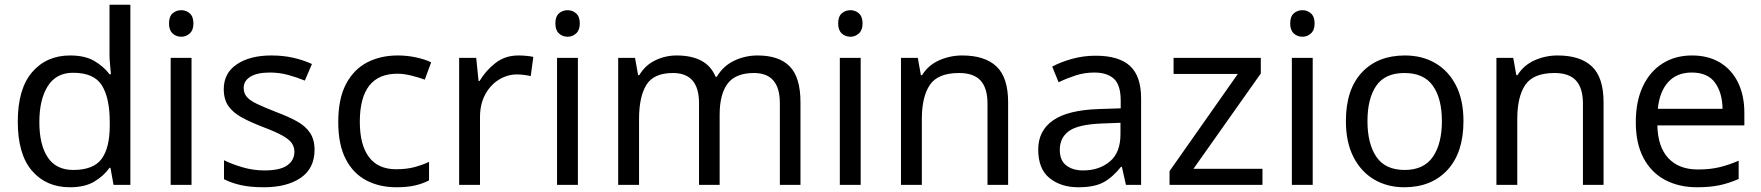

<svg xmlns="http://www.w3.org/2000/svg" viewBox="-20 -780 7430 810"><path d="M275 10Q175 10 115 -59.5Q55 -129 55 -267Q55 -405 115.5 -475.5Q176 -546 276 -546Q338 -546 377.5 -523Q417 -500 442 -467H448Q447 -480 444.5 -505.5Q442 -531 442 -546V-760H530V0H459L446 -72H442Q418 -38 378 -14Q338 10 275 10ZM289 -63Q374 -63 408.5 -109.5Q443 -156 443 -250V-266Q443 -366 410 -419.5Q377 -473 288 -473Q217 -473 181.5 -416.5Q146 -360 146 -265Q146 -169 181.5 -116Q217 -63 289 -63Z M788 -536V0H700V-536ZM745 -737Q765 -737 780.5 -723.5Q796 -710 796 -681Q796 -653 780.5 -639Q765 -625 745 -625Q723 -625 708 -639Q693 -653 693 -681Q693 -710 708 -723.5Q723 -737 745 -737Z M1307 -148Q1307 -70 1249 -30Q1191 10 1093 10Q1037 10 996.5 1Q956 -8 925 -24V-104Q957 -88 1002.5 -74.5Q1048 -61 1095 -61Q1162 -61 1192 -82.5Q1222 -104 1222 -140Q1222 -160 1211 -176Q1200 -192 1171.5 -208Q1143 -224 1090 -244Q1038 -264 1001 -284Q964 -304 944 -332Q924 -360 924 -404Q924 -472 979.5 -509Q1035 -546 1125 -546Q1174 -546 1216.5 -536.5Q1259 -527 1296 -510L1266 -440Q1232 -454 1195 -464Q1158 -474 1119 -474Q1065 -474 1036.5 -456.5Q1008 -439 1008 -409Q1008 -387 1021 -371.5Q1034 -356 1064.5 -341.5Q1095 -327 1146 -307Q1197 -288 1233 -268Q1269 -248 1288 -219.5Q1307 -191 1307 -148Z M1652 10Q1581 10 1525.5 -19Q1470 -48 1438.5 -109Q1407 -170 1407 -265Q1407 -364 1440 -426Q1473 -488 1529.5 -517Q1586 -546 1658 -546Q1699 -546 1737 -537.5Q1775 -529 1799 -517L1772 -444Q1748 -453 1716 -461Q1684 -469 1656 -469Q1498 -469 1498 -266Q1498 -169 1536.5 -117.5Q1575 -66 1651 -66Q1695 -66 1728.5 -75Q1762 -84 1790 -97V-19Q1763 -5 1730.5 2.5Q1698 10 1652 10Z M2167 -546Q2182 -546 2199.5 -544.5Q2217 -543 2230 -540L2219 -459Q2206 -462 2190.5 -464Q2175 -466 2161 -466Q2120 -466 2084 -443.5Q2048 -421 2026.5 -380.5Q2005 -340 2005 -286V0H1917V-536H1989L1999 -438H2003Q2029 -482 2070 -514Q2111 -546 2167 -546Z M2418 -536V0H2330V-536ZM2375 -737Q2395 -737 2410.5 -723.5Q2426 -710 2426 -681Q2426 -653 2410.5 -639Q2395 -625 2375 -625Q2353 -625 2338 -639Q2323 -653 2323 -681Q2323 -710 2338 -723.5Q2353 -737 2375 -737Z M3176 -546Q3267 -546 3312 -499.5Q3357 -453 3357 -349V0H3270V-345Q3270 -472 3161 -472Q3083 -472 3049.5 -427Q3016 -382 3016 -296V0H2929V-345Q2929 -472 2819 -472Q2738 -472 2707 -422Q2676 -372 2676 -278V0H2588V-536H2659L2672 -463H2677Q2702 -505 2744.5 -525.5Q2787 -546 2835 -546Q2897 -546 2938.5 -524Q2980 -502 2999 -456H3004Q3031 -502 3077.5 -524Q3124 -546 3176 -546Z M3611 -536V0H3523V-536ZM3568 -737Q3588 -737 3603.5 -723.5Q3619 -710 3619 -681Q3619 -653 3603.5 -639Q3588 -625 3568 -625Q3546 -625 3531 -639Q3516 -653 3516 -681Q3516 -710 3531 -723.5Q3546 -737 3568 -737Z M4039 -546Q4135 -546 4184 -499.5Q4233 -453 4233 -349V0H4146V-343Q4146 -408 4117 -440Q4088 -472 4026 -472Q3937 -472 3903 -422Q3869 -372 3869 -278V0H3781V-536H3852L3865 -463H3870Q3896 -505 3942 -525.5Q3988 -546 4039 -546Z M4602 -545Q4700 -545 4747 -502Q4794 -459 4794 -365V0H4730L4713 -76H4709Q4674 -32 4635.5 -11Q4597 10 4529 10Q4456 10 4408 -28.5Q4360 -67 4360 -149Q4360 -229 4423 -272.5Q4486 -316 4617 -320L4708 -323V-355Q4708 -422 4679 -448Q4650 -474 4597 -474Q4555 -474 4517 -461.5Q4479 -449 4446 -433L4419 -499Q4454 -518 4502 -531.5Q4550 -545 4602 -545ZM4628 -259Q4528 -255 4489.5 -227Q4451 -199 4451 -148Q4451 -103 4478.5 -82Q4506 -61 4549 -61Q4617 -61 4662 -98.5Q4707 -136 4707 -214V-262Z M5306 0H4914V-58L5202 -468H4931V-536H5299V-470L5015 -68H5306Z M5518 -536V0H5430V-536ZM5475 -737Q5495 -737 5510.5 -723.5Q5526 -710 5526 -681Q5526 -653 5510.5 -639Q5495 -625 5475 -625Q5453 -625 5438 -639Q5423 -653 5423 -681Q5423 -710 5438 -723.5Q5453 -737 5475 -737Z M6154 -269Q6154 -136 6086.5 -63Q6019 10 5904 10Q5833 10 5777.5 -22.5Q5722 -55 5690 -117.5Q5658 -180 5658 -269Q5658 -402 5725 -474Q5792 -546 5907 -546Q5980 -546 6035.5 -513.5Q6091 -481 6122.5 -419.5Q6154 -358 6154 -269ZM5749 -269Q5749 -174 5786.5 -118.5Q5824 -63 5906 -63Q5987 -63 6025 -118.5Q6063 -174 6063 -269Q6063 -364 6025 -418Q5987 -472 5905 -472Q5823 -472 5786 -418Q5749 -364 5749 -269Z M6551 -546Q6647 -546 6696 -499.5Q6745 -453 6745 -349V0H6658V-343Q6658 -408 6629 -440Q6600 -472 6538 -472Q6449 -472 6415 -422Q6381 -372 6381 -278V0H6293V-536H6364L6377 -463H6382Q6408 -505 6454 -525.5Q6500 -546 6551 -546Z M7118 -546Q7187 -546 7236.5 -516Q7286 -486 7312.5 -431.5Q7339 -377 7339 -304V-251H6972Q6974 -160 7018.5 -112.5Q7063 -65 7143 -65Q7194 -65 7233.5 -74.5Q7273 -84 7315 -102V-25Q7274 -7 7234 1.5Q7194 10 7139 10Q7063 10 7004.5 -21Q6946 -52 6913.5 -113.5Q6881 -175 6881 -264Q6881 -352 6910.5 -415Q6940 -478 6993.5 -512Q7047 -546 7118 -546ZM7117 -474Q7054 -474 7017.5 -433.5Q6981 -393 6974 -321H7247Q7246 -389 7215 -431.5Q7184 -474 7117 -474Z"/></svg>

Font: Noto Sans Adlam
Style: Regular
Weight: 400
Designer: Mark Jamra, Neil Patel
Foundry: JamraPatel LLC
Version: Version 3.001